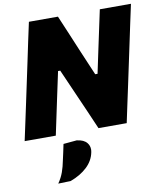

<svg xmlns="http://www.w3.org/2000/svg" viewBox="-104 -797 997 1172"><g transform="rotate(-10 394.0 -211.0)"><path d="M4 0Q16.5 -56.5 27.5 -109.5Q38.5 -162 53.5 -231L105 -473.5Q120 -544 131.5 -599.5Q143 -654.5 156 -713H336Q363.5 -648.5 388 -590Q412.5 -531 436 -475.5L499 -327.5H513.5L544.5 -474Q559.5 -544 571.2 -599Q583 -654 595.5 -713H788.5Q775.5 -653.5 764 -599Q752.5 -544 737.5 -474L686 -231.5Q671 -162 659.8 -109.5Q648.5 -57 636.5 0H461.5Q437.5 -56 412.5 -113Q387 -170 358 -237L292.5 -386H279L246 -231.5Q231.5 -162 220.2 -109.5Q209 -57 197 0ZM161 291Q183 259 194.5 226.5Q206 194 213 157.5Q218.5 133 224 108Q229 83 234.5 58L317.5 50.5Q361.5 55.5 380.5 79.5Q394.5 97 394.5 120Q394.5 128.5 392.5 138Q382.5 189 341.8 227.2Q301 265.5 238.5 288.5Z"/></g></svg>

Font: Heraclito ExtraBold
Style: Italic
Weight: 800
Italic angle: -12°
Designer: Kostas Bartsokas (font) & Cristiano Sobral (main changes)
Foundry: Kostas Bartsokas (font) & Cristiano Sobral (main changes)
Version: Version 1.00;July 8, 2020;FontCreator 13.0.0.2655 64-bit